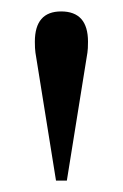

<svg xmlns="http://www.w3.org/2000/svg" viewBox="-20 -734 215 336"><path d="M41 -661Q41 -714 87 -714Q134 -714 134 -661Q134 -648 133 -642L97 -418H78L42 -642Q41 -649 41 -661Z"/></svg>

Font: Khartiya
Style: Bold
Weight: 700
Version: Version 1.0.2